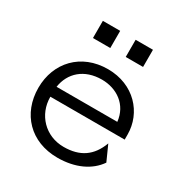

<svg xmlns="http://www.w3.org/2000/svg" viewBox="-166 -833 926 969"><g transform="rotate(30 297.0 -348.5)"><path d="M156 -605H257V-705H156ZM347 -605H448V-705H347ZM43 -250C43 -100 145 8 302 8C405 8 485 -30 529 -94L489 -183C457 -97 398 -55 302 -55C195 -55 118 -137 118 -240V-241H551V-270C551 -397 453 -507 301 -507C145 -507 43 -397 43 -250ZM120 -300C133 -386 198 -446 301 -446C387 -446 464 -395 474 -300Z"/></g></svg>

Font: Absans
Style: Regular
Weight: 400
Designer: Valerio Monopoli
Version: Version 1.200;Glyphs 3.2 (3217)